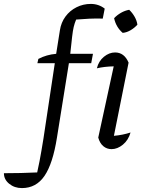

<svg xmlns="http://www.w3.org/2000/svg" viewBox="-152 -756 733 981"><path d="M-40 205Q-78 205 -105 183Q-132 161 -132 129Q-87 129 -46 128Q-5 127 38 125Q45 93 50 67.5Q55 42 59.5 15Q64 -12 70 -48L128 -433H39L44 -455Q86 -477 135 -481L154 -601Q160 -641 182.5 -671.5Q205 -702 239 -719Q273 -736 312 -736Q352 -736 383 -712L373 -661Q338 -662 304.5 -660.5Q271 -659 237 -656Q229 -637 224.5 -618Q220 -599 216.5 -568Q213 -537 207 -481H323L314 -433H200L139 -53Q118 80 75.5 142.5Q33 205 -40 205ZM515 -79Q504 -40 476 -17Q448 6 418 6Q394 6 376 -9Q358 -24 350 -53L429 -417Q381 -416 343 -407Q352 -444 379 -466Q406 -488 436 -488Q483 -488 505 -436L430 -62Q475 -66 515 -79ZM508 -706Q524 -691 535.5 -671Q547 -651 550 -630Q536 -614 516 -602Q496 -590 475 -588Q441 -617 431 -663Q446 -679 466 -690.5Q486 -702 508 -706Z"/></svg>

Font: Piazzolla SC
Style: Italic
Weight: 400
Italic angle: -11.3°
Designer: Juan Pablo del Peral
Foundry: Huerta Tipografica
Version: Version 1.330